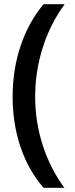

<svg xmlns="http://www.w3.org/2000/svg" viewBox="-20 -734 357 912"><path d="M40 -273.9Q40 -403.3 77.9 -516.1Q115.7 -628.9 187 -713.9H287.1Q219.2 -622.1 183.1 -508.1Q147 -394 147 -274.9Q147 -155.8 183.1 -43.9Q219.2 67.9 286.1 158.2H187Q115.2 75.2 77.6 -35.6Q40 -146.5 40 -273.9Z"/></svg>

Font: f3_41264          
Style: Regular
Weight: 600
Foundry: Ascender Corporation
Version: Version 1.10